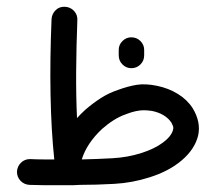

<svg xmlns="http://www.w3.org/2000/svg" viewBox="-20 -546 636 566"><path d="M148 0Q131 0 111.5 0Q92 0 67 -1Q51 -2 40.5 -13Q30 -24 30 -40Q31 -56 42 -66.5Q53 -77 68 -77H69Q91 -76 108.5 -76Q126 -76 140 -76Q131 -161 129 -266.5Q127 -372 132 -490Q133 -505 144 -516Q155 -527 172 -526Q188 -525 198.5 -513.5Q209 -502 208 -486Q205 -408 204.5 -335.5Q204 -263 207 -198Q218 -210 231 -222Q254 -242 277.5 -257Q301 -272 328 -281Q358 -292 383.5 -296Q409 -300 443 -293Q477 -286 504.5 -269Q532 -252 548 -227Q573 -186 564 -146Q554 -106 516 -73.5Q478 -41 420 -23Q370 -7 317 -4Q264 -1 215 -1L195 0ZM367 -345Q352 -345 341 -356Q330 -367 330 -383V-399Q330 -414 341 -425Q352 -436 367 -436Q383 -436 394 -425Q405 -414 405 -399V-383Q405 -367 394 -356Q383 -345 367 -345ZM221 -76Q265 -77 311 -79.5Q357 -82 397 -95Q435 -107 460 -125.5Q485 -144 490 -163Q492 -170 489.5 -175.5Q487 -181 485 -185Q467 -211 428 -219Q421 -220 415 -220.5Q409 -221 404 -221Q382 -221 353 -210Q333 -203 315.5 -192Q298 -181 281 -166Q236 -124 221 -76Z"/></svg>

Font: Dongol
Style: Regular
Weight: 400
Designer: Abdo Mohamed and Ibrahim Hamdi
Foundry: Protype Foundry
Version: Version 1.000;hotconv 1.0.109;makeotfexe 2.5.65596